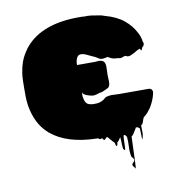

<svg xmlns="http://www.w3.org/2000/svg" viewBox="-79 -603 790 846"><g transform="rotate(-10 316.0 -179.5)"><path d="M568 -82 561 -73Q560 -71 555 -65Q550 -59 544 -54L543 -53Q543 -53 542.5 -52.5Q542 -52 541 -52L535 -46Q534 -46 534 -45.5Q534 -45 534 -45Q530 -37 527.5 -27.5Q525 -18 517 -13Q517 2 517.5 16.5Q518 31 513 45Q511 52 510.5 43Q510 34 510 20Q510 6 509 -1Q508 -3 506.5 -3Q505 -3 504 -4Q503 -5 503 -8Q497 -6 493 -9Q492 -6 490 -3Q488 0 486 3Q482 10 477.5 17Q473 24 467 28Q466 49 465.5 70Q465 91 464 113Q464 122 463 138.5Q462 155 461.5 165Q461 175 459 167Q448 156 449 150.5Q450 145 455 141.5Q460 138 461 132.5Q462 127 451 116Q446 94 447.5 71Q449 48 447 26Q447 24 446 24Q445 24 444 23Q443 21 442 19Q441 17 439 16H437Q433 18 433 17Q431 33 431 49.5Q431 66 429 82Q429 83 425 79Q421 77 421 75Q419 62 419 48.5Q419 35 417 22Q414 27 410 33Q406 39 401 42Q400 46 399.5 50Q399 54 397 57Q396 58 394.5 57Q393 56 392 55Q391 52 390.5 48Q390 44 388 41Q387 40 385 38Q383 36 381 34Q377 30 374 26Q371 22 367 18Q367 18 366.5 17.5Q366 17 366 16Q365 15 364 14Q363 13 361 12Q357 11 354.5 15Q352 19 349 21Q344 23 342 18.5Q340 14 337 13L329 15Q325 16 321 10H315Q182 7 112 -52Q111 -52 111 -52.5Q111 -53 110 -53Q109 -55 107 -56.5Q105 -58 103 -60Q56 -104 42 -182Q42 -184 41.5 -186Q41 -188 41 -189Q38 -208 38 -228Q38 -248 38 -267Q38 -283 38.5 -299Q39 -315 41 -330Q41 -332 41.5 -333Q42 -334 42 -335Q49 -384 74 -421Q78 -427 82 -433Q86 -439 90 -443Q165 -530 329 -530Q335 -530 341.5 -530Q348 -530 354 -529Q369 -530 385 -528Q401 -526 416 -523Q423 -522 429.5 -520.5Q436 -519 443 -516Q495 -502 526.5 -476Q558 -450 574 -418Q574 -417 575.5 -415Q577 -413 576 -414Q580 -407 582.5 -399.5Q585 -392 587 -384Q587 -381 587.5 -378.5Q588 -376 589 -373Q591 -369 591 -365Q591 -364 589 -360Q589 -358 588 -357Q587 -355 585 -354Q583 -353 585 -354Q585 -354 584.5 -353.5Q584 -353 583 -353Q582 -351 579 -344.5Q576 -338 575 -338Q574 -338 574 -338.5Q574 -339 574 -339Q572 -339 572 -342.5Q572 -346 570 -347L562 -344Q555 -341 549 -337Q543 -333 536 -330Q531 -327 524.5 -324.5Q518 -322 511 -323L501 -327Q498 -327 497 -326Q495 -326 491 -324Q487 -323 483.5 -321.5Q480 -320 476 -321Q473 -321 467 -323Q463 -323 459.5 -323Q456 -323 452 -324Q444 -325 437 -328.5Q430 -332 423 -336Q422 -336 422 -335.5Q422 -335 421 -335Q413 -333 404.5 -332Q396 -331 388 -334Q384 -336 380 -339Q376 -342 372 -344Q366 -347 360 -349.5Q354 -352 348 -355Q340 -359 331 -363Q322 -367 311 -368Q304 -368 299 -365Q289 -358 286 -339Q285 -334 285 -324H365Q372 -324 379 -325Q386 -326 393 -324Q407 -321 410 -306Q411 -302 411 -298Q411 -294 411 -289Q411 -282 410.5 -274.5Q410 -267 410 -259Q410 -252 410.5 -245Q411 -238 411 -231Q411 -227 411 -223Q411 -219 410 -215Q410 -213 408 -209Q404 -200 395 -198Q389 -194 385 -193Q381 -191 376 -189Q371 -187 362 -186Q351 -182 340.5 -180Q330 -178 317 -182Q311 -184 304.5 -186Q298 -188 293 -192Q291 -193 288 -196Q288 -195 286.5 -200.5Q285 -206 285 -191V-184Q286 -177 288 -169Q290 -161 294 -155Q299 -148 305 -146Q311 -144 316 -143H318Q321 -142 329 -142Q337 -142 343 -142.5Q349 -143 353 -144Q357 -145 360 -146.5Q363 -148 366 -149Q371 -151 375 -154.5Q379 -158 383 -161Q385 -163 389.5 -164Q394 -165 399 -166Q410 -168 421.5 -167Q433 -166 443 -166H578Q581 -166 583 -165Q586 -165 590 -161Q592 -160 593 -155Q594 -155 594 -153Q595 -150 593 -141Q593 -140 592.5 -139Q592 -138 592 -137Q591 -133 590 -130Q589 -127 588 -124Q581 -103 568 -82Z"/></g></svg>

Font: Rubik Wet Paint
Style: Regular
Weight: 400
Designer: Hubert and Fischer, NaN
Foundry: Hubert and Fischer, NaN
Version: Version 2.200